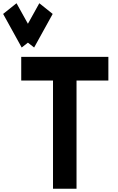

<svg xmlns="http://www.w3.org/2000/svg" viewBox="-82 -1168 734 1192"><path d="M49.8 -814.9H590.8V-668H393.1V3.9H247.1V-668H49.8ZM245.1 -1081.5 129.9 -873 91.3 -903.3 52.7 -873 -62.5 -1081.5 20.5 -1147.9 91.3 -1020.5 162.1 -1147.9Z"/></svg>

Font: Gap Sans
Style: Black
Weight: 400
Designer: Alexandre Liziard and Etienne Ozeray
Foundry: Interstices.io
Version: Version 1.6.1 - December 3. 2014